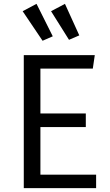

<svg xmlns="http://www.w3.org/2000/svg" viewBox="-20 -973 570 993"><path d="M168.9 -953.1 252.9 -785.2 200.2 -762.2 97.2 -915ZM315.9 -953.1 390.1 -790 336.9 -767.1 244.1 -915ZM470.2 -688 460 -618.2H189V-386.2H423.8V-315.9H189V-69.8H477.1V0H103V-688Z"/></svg>

Font: Fira Sans Book
Style: Regular
Weight: 350
Designer: Carrois Corporate & Edenspiekermann AG
Foundry: Carrois Corporate GbR & Edenspiekermann AG
Version: Version 4.203;PS 004.203;hotconv 1.0.88;makeotf.lib2.5.64775